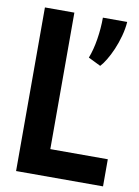

<svg xmlns="http://www.w3.org/2000/svg" viewBox="-81 -755 585 809"><g transform="rotate(10 212.0 -350.0)"><path d="M417 0H45V-700H171V-116H417ZM397 -700Q395 -671 386.5 -639.5Q378 -608 366 -580Q354 -552 340.5 -530Q327 -508 317 -498L264 -524Q278 -560 285.5 -607Q293 -654 293 -700Z"/></g></svg>

Font: PT Sans Narrow
Style: Bold
Weight: 700
Width: 3
Designer: A.Korolkova, O.Umpeleva, V.Yefimov
Foundry: ParaType Ltd
Version: Version 2.003W OFL